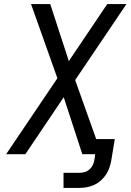

<svg xmlns="http://www.w3.org/2000/svg" viewBox="-20 -755 640 940"><path d="M291 165V91H369Q382 91 394.5 87.5Q407 84 417.5 75Q428 66 434 53.5Q440 41 442 29L446 0H383L292 -279L104 0H10L261 -372L132 -735H226L317 -456L505 -735H599L348 -363L451 -74H542L525 29Q522 47 516 65Q510 83 499.5 99Q489 115 474 128.5Q459 142 441.5 150Q424 158 405.5 161.5Q387 165 369 165Z"/></svg>

Font: Zed Sans Extended
Style: Italic
Weight: 400
Width: 7
Italic angle: -9°
Designer: Belleve Invis
Foundry: Belleve Invis
Version: Version 1.0.0; ttfautohint (v1.8.4)